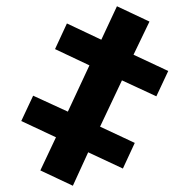

<svg xmlns="http://www.w3.org/2000/svg" viewBox="-20 -567 606 614"><path d="M109 -22 213 27 262 -80 373 -28 411 -110 300 -162 370 -310 480 -259 518 -340 407 -392 458 -498 354 -547 304 -440 194 -492 156 -410 266 -358 197 -210 86 -261 48 -180 159 -128Z"/></svg>

Font: Fixel Text Bold
Style: Bold
Weight: 700
Width: 4
Designer: AlfaBravo + MacPaw
Foundry: Kyrylo Tkachov, Marchela Mozhyna, Serhii Makarenko, Maria Weinstein, Zakhar Kryvoshyya
Version: Version 1.211